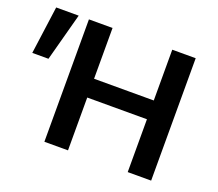

<svg xmlns="http://www.w3.org/2000/svg" viewBox="-138 -814 1101 970"><g transform="rotate(20 413.0 -329.0)"><path d="M633 0V-658H759V0ZM185 0V-658H312V0ZM224 -284V-385H720V-284ZM61 -401H-26L9 -658H130Z"/></g></svg>

Font: Ysabeau Office
Style: Bold
Weight: 700
Designer: Christian Thalmann (Catharsis Fonts)
Version: Version 2.001;gftools[0.9.30]; featfreeze: tnum,lnum,ss02